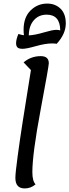

<svg xmlns="http://www.w3.org/2000/svg" viewBox="-20 -1029 388 1074"><path d="M107 -756Q85 -756 77.5 -764Q70 -772 70 -787Q70 -809 83 -839Q86 -838 92 -836.5Q98 -835 103.5 -833.5Q109 -832 114 -832Q112 -844 112 -863Q112 -932 151 -970.5Q190 -1009 244 -1009Q289 -1009 318.5 -980.5Q348 -952 348 -898Q348 -839 297 -784Q289 -786 271 -786Q234 -786 181 -771Q128 -756 107 -756ZM241 -947Q197 -947 169.5 -916Q142 -885 141 -831Q176 -833 225 -847.5Q274 -862 294 -862Q308 -862 317 -859Q316 -947 241 -947ZM118 25Q66 25 66 -34Q66 -61 79 -157Q92 -253 106.5 -345.5Q121 -438 137 -537Q153 -636 153 -637L112 -680Q153 -715 208 -715Q253 -715 253 -675Q253 -659 207 -413.5Q161 -168 161 -66Q161 -16 179 2Q153 25 118 25Z"/></svg>

Font: Lemonada Light
Style: Regular
Weight: 300
Designer: Mohamed Gaber (Arabic), Eduardo Tunni (Latin)
Foundry: Kief Type Foundry
Version: Version 4.004